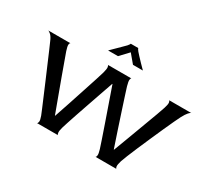

<svg xmlns="http://www.w3.org/2000/svg" viewBox="-151 -1075 1477 1342"><g transform="rotate(30 588.0 -404.0)"><path d="M266 0Q273 -2 275 -15.5Q277 -29 266 -59Q262 -70 247.5 -104Q233 -138 212.5 -186.5Q192 -235 169 -289Q146 -343 124 -394Q102 -445 85.5 -484Q69 -523 61 -540Q48 -572 33 -585.5Q18 -599 10 -600H191Q184 -599 182.5 -585Q181 -571 192 -538Q198 -522 214.5 -475.5Q231 -429 254 -366Q277 -303 302 -235.5Q327 -168 349 -108H351Q371 -166 393 -232.5Q415 -299 435.5 -362Q456 -425 471.5 -472Q487 -519 492 -538Q501 -571 499 -585Q497 -599 492 -600H683Q677 -600 675 -586Q673 -572 683 -537Q688 -520 703 -474Q718 -428 738.5 -365Q759 -302 781.5 -234.5Q804 -167 824 -108H826Q849 -168 874 -235.5Q899 -303 922.5 -366Q946 -429 963 -475Q980 -521 985 -538Q996 -572 993.5 -586Q991 -600 985 -600H1166Q1159 -599 1146 -584.5Q1133 -570 1116 -538Q1108 -523 1091 -486.5Q1074 -450 1052 -401Q1030 -352 1007 -299.5Q984 -247 963 -198.5Q942 -150 927.5 -113.5Q913 -77 908 -62Q898 -29 900 -15Q902 -1 908 0H738Q744 -1 746 -15Q748 -29 738 -62Q733 -79 717 -125.5Q701 -172 679 -236Q657 -300 632.5 -369.5Q608 -439 587 -500H585Q568 -451 549 -396.5Q530 -342 511.5 -288Q493 -234 477 -187.5Q461 -141 450.5 -108Q440 -75 436 -62Q427 -30 429 -15.5Q431 -1 436 0ZM443 -688Q458 -703 477 -721.5Q496 -740 514 -758Q532 -776 543 -787Q551 -796 554 -801.5Q557 -807 557 -808H617Q617 -804 630 -787Q636 -780 652 -762.5Q668 -745 687.5 -725Q707 -705 724 -688H644L587 -756L523 -688Z"/></g></svg>

Font: Red Rose
Style: Regular
Weight: 400
Designer: Jaikishan Patel
Version: Version 2.000; ttfautohint (v1.8.3)